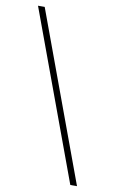

<svg xmlns="http://www.w3.org/2000/svg" viewBox="-86 -782 505 848"><g transform="rotate(10 166.5 -358.5)"><path d="M322 19Q252 -171 183 -358.5Q114 -546 44 -736H14Q84 -546 153 -358.5Q222 -171 292 19Z"/></g></svg>

Font: Josefin Slab Thin Light
Style: Regular
Weight: 300
Version: Version 2.000